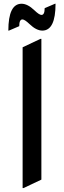

<svg xmlns="http://www.w3.org/2000/svg" viewBox="-20 -959 333 999"><path d="M97.7 19.5V-712.9L190.4 -756.8H195.3V-24.4L102.5 19.5ZM23.4 -799.8Q23.4 -939.5 92.3 -939.5Q123.5 -939.5 159.2 -905.3Q184.1 -881.3 195.8 -881.3Q212.4 -881.3 212.4 -916.5L266.1 -939.5H269Q269 -799.8 200.2 -799.8Q168.9 -799.8 133.3 -834Q108.4 -857.9 96.7 -857.9Q80.1 -857.9 80.1 -822.8L26.4 -799.8Z"/></svg>

Font: Nova Flat
Style: Book
Weight: 400
Version: Version 2.000